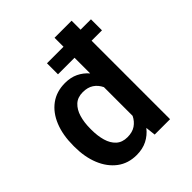

<svg xmlns="http://www.w3.org/2000/svg" viewBox="-206 -887 1034 1034"><g transform="rotate(-45 311.5 -370.0)"><path d="M35.6 -257.8V-268.1Q35.6 -348.6 60.3 -409.4Q85 -470.2 131.3 -504.2Q177.7 -538.1 242.7 -538.1Q285.2 -538.1 317.9 -522.5Q350.6 -506.8 375 -478.5V-597.7H249V-681.6H375V-750H504.9V-681.6H584V-597.7H504.9V0H387.7L381.3 -57.1Q356.4 -25.4 321.8 -7.8Q287.1 9.8 241.7 9.8Q177.2 9.8 131.1 -25.1Q85 -60.1 60.3 -120.6Q35.6 -181.2 35.6 -257.8ZM165 -268.1V-257.8Q165 -212.4 175.8 -175Q186.5 -137.7 210.7 -115.5Q234.9 -93.3 274.4 -93.3Q312 -93.3 336.7 -110.1Q361.3 -127 375 -155.3V-374Q361.3 -402.8 336.7 -419.2Q312 -435.5 275.4 -435.5Q235.8 -435.5 211.7 -413.1Q187.5 -390.6 176.3 -352.8Q165 -314.9 165 -268.1Z"/></g></svg>

Font: Vazirmatn RD SemiBold
Style: Regular
Weight: 600
Designer: Saber Rastikerdar
Foundry: Saber Rastikerdar
Version: Version 32.102